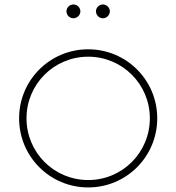

<svg xmlns="http://www.w3.org/2000/svg" viewBox="-20 -821 780 849"><path d="M304.7 -740.2C320.8 -740.2 335.4 -753.9 335.4 -771C335.4 -787.6 320.8 -801.3 304.7 -801.3C288.1 -801.3 273.9 -787.6 273.9 -771C273.9 -753.9 288.1 -740.2 304.7 -740.2ZM435.1 -740.2C451.2 -740.2 465.8 -753.9 465.8 -771C465.8 -787.6 451.2 -801.3 435.1 -801.3C418.5 -801.3 404.3 -787.6 404.3 -771C404.3 -753.9 418.5 -740.2 435.1 -740.2ZM370.1 7.8C539.1 7.8 675.3 -128.4 675.3 -297.9C675.3 -466.8 539.1 -603 370.1 -603C200.7 -603 64.5 -466.8 64.5 -297.9C64.5 -128.4 200.7 7.8 370.1 7.8ZM370.1 -24.9C218.8 -24.9 97.2 -146.5 97.2 -297.9C97.2 -448.7 218.8 -570.3 370.1 -570.3C521 -570.3 642.6 -448.7 642.6 -297.9C642.6 -146.5 521 -24.9 370.1 -24.9Z"/></svg>

Font: Now ExtraLight
Style: Regular
Weight: 200
Designer: Alfredo Marco Pradil
Foundry: Alfredo Marco Pradil
Version: Version 1.200;hotconv 1.0.109;makeotfexe 2.5.65596